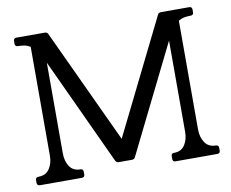

<svg xmlns="http://www.w3.org/2000/svg" viewBox="-74 -754 1022 848"><g transform="rotate(-10 437.0 -330.0)"><path d="M769.5 -121Q769.5 -86 786 -62Q802.5 -38 834.5 -38Q847.5 -38 847.5 -25V-13Q847.5 0 834.5 0H647.5Q634.5 0 634.5 -13V-25Q634.5 -38 647.5 -38Q679.5 -38 695.5 -62Q711.5 -86 711.5 -121V-572.8L737.2 -582.2L473.5 -49Q469.8 -40 458.5 -40H400Q390 -40 385 -49L137.2 -583.2L163 -572.8V-121Q163 -86 179 -62Q195 -38 227 -38Q240 -38 240 -25V-13Q240 0 227 0H40Q26 0 26 -13V-25Q26 -38 40 -38Q72 -38 88.5 -62Q105 -86 105 -121V-609Q92 -617 78.5 -619.5Q65 -622 50 -622Q37 -622 37 -635V-647Q37 -660 50 -660H176.2Q187.5 -660 191.2 -652L442.8 -112H416.8L683.8 -652Q687.8 -660 699.8 -660H824.5Q837.5 -660 837.5 -647V-635Q837.5 -622 824.5 -622Q809.5 -622 796 -619.5Q782.5 -617 769.5 -609Z"/></g></svg>

Font: Young Serif Light
Style: Regular
Weight: 300
Designer: Bastien Sozeau
Foundry: NBR — Bastien Sozeau
Version: Version 5.001